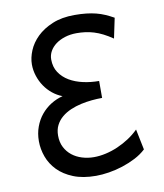

<svg xmlns="http://www.w3.org/2000/svg" viewBox="-83 -793 745 873"><g transform="rotate(-10 289.5 -356.5)"><path d="M478.5 -588.4Q455.6 -604 434.8 -614.5Q414.1 -625 394 -631.1Q374 -637.2 354.5 -639.6Q335 -642.1 314.9 -642.1Q285.6 -642.1 261 -634.3Q236.3 -626.5 218.5 -613.3Q200.7 -600.1 190.7 -582.3Q180.7 -564.5 180.7 -544.4Q180.7 -509.3 197.5 -483.9Q214.4 -458.5 242.2 -442.1Q270 -425.8 305.4 -418Q340.8 -410.2 378.4 -410.2V-332Q356 -332 330.3 -329.6Q304.7 -327.1 279.5 -321.5Q254.4 -315.9 231.2 -305.9Q208 -295.9 190.2 -281Q172.4 -266.1 161.9 -245.6Q151.4 -225.1 151.4 -197.8Q151.4 -167 163.3 -143.8Q175.3 -120.6 195.1 -105Q214.8 -89.4 241 -81.3Q267.1 -73.2 295.4 -73.2Q322.3 -73.2 350.6 -79.6Q378.9 -85.9 406.5 -97.9Q434.1 -109.9 459.5 -126.5Q484.9 -143.1 505.4 -163.6L524.9 -68.4Q503.4 -48.3 474.6 -33.4Q445.8 -18.6 414.1 -8.3Q382.3 2 350.1 7.1Q317.9 12.2 290.5 12.2Q229.5 12.2 186 -5.4Q142.6 -22.9 114.7 -51.5Q86.9 -80.1 74 -115.7Q61 -151.4 61 -188Q61 -223.6 72.3 -254.2Q83.5 -284.7 102.8 -308.1Q122.1 -331.5 147.9 -347.7Q173.8 -363.8 202.6 -371.1Q178.2 -380.4 157.7 -397Q137.2 -413.6 122.3 -435.5Q107.4 -457.5 98.9 -483.6Q90.3 -509.8 90.3 -537.1Q90.3 -567.4 104 -600.6Q117.7 -633.8 146 -661.4Q174.3 -689 217.5 -707Q260.7 -725.1 319.8 -725.1Q349.6 -725.1 373.8 -722.4Q397.9 -719.7 418.9 -714.4Q439.9 -709 459 -700.7Q478 -692.4 498 -681.2Z"/></g></svg>

Font: Andika Afr
Style: Regular
Weight: 400
Designer: Victor Gaultney, Annie Olsen, Julie Remington, Don Collingsworth, Eric Hays, Becca Hirsbrunner
Foundry: SIL International
Version: Version 5.000